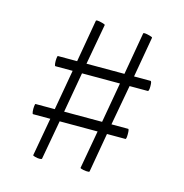

<svg xmlns="http://www.w3.org/2000/svg" viewBox="-89 -568 704 733"><g transform="rotate(15 263.0 -201.5)"><path d="M463 -315Q468 -315 468 -295Q468 -275 463 -275H391L362 -116H428Q432 -116 432 -96Q432 -76 428 -76H355L328 79Q328 81 324 81.5Q320 82 314.5 81.5Q309 81 303.5 80Q298 79 294.5 77.5Q291 76 291 75L318 -76H168L140 79Q139 82 130.5 82Q122 82 113 79.5Q104 77 104 75L131 -76H63Q60 -76 59 -86Q58 -96 59 -106Q60 -116 62 -116H138L166 -275H98Q95 -275 94 -285Q93 -295 94 -305Q95 -315 97 -315H173L202 -482Q202 -488 228 -481Q240 -478 239 -475L210 -315H360L389 -482Q389 -488 415 -481Q427 -478 426 -475L398 -315ZM325 -116 353 -275H203L175 -116Z"/></g></svg>

Font: Cormorant SC
Style: Regular
Weight: 400
Designer: Christian Thalmann (Catharsis Fonts)
Version: Version 1.000;PS 002.000;hotconv 1.0.88;makeotf.lib2.5.64775